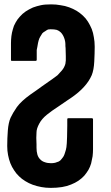

<svg xmlns="http://www.w3.org/2000/svg" viewBox="-20 -870 520 896"><path d="M29.3 -320.3Q39.1 -341.8 58.6 -370.1Q79.1 -398.4 123 -429.7Q133.8 -437.5 148.4 -447.3Q162.1 -457 176.8 -467.8Q203.1 -486.3 225.6 -502Q247.1 -517.6 248 -518.6Q248 -518.6 249 -519.5Q256.8 -527.3 268.6 -541Q280.3 -554.7 285.2 -572.3Q288.1 -585.9 287.1 -608.4Q287.1 -630.9 286.1 -645.5Q286.1 -650.4 285.2 -655.3Q285.2 -659.2 285.2 -662.1Q285.2 -677.7 279.3 -693.4Q273.4 -709 263.7 -718.8Q255.9 -726.6 245.1 -730.5Q234.4 -733.4 215.8 -733.4Q208 -733.4 204.1 -732.4Q200.2 -730.5 195.3 -727.5Q193.4 -726.6 191.4 -724.6Q183.6 -720.7 177.7 -714.8Q172.9 -708 168 -699.2Q163.1 -691.4 160.2 -680.7Q157.2 -669.9 155.3 -657.2Q154.3 -654.3 154.3 -651.4Q153.3 -648.4 153.3 -646.5Q152.3 -641.6 151.4 -636.7Q151.4 -631.8 151.4 -621.1Q151.4 -610.4 151.4 -590.8Q151.4 -587.9 149.4 -586.9Q148.4 -585.9 145.5 -585.9Q109.4 -585.9 36.1 -585.9Q33.2 -585.9 32.2 -586.9Q31.2 -587.9 31.2 -590.8Q31.2 -616.2 31.2 -668Q31.2 -684.6 33.2 -701.2Q35.2 -717.8 40 -733.4Q43.9 -750 52.7 -764.6Q60.5 -779.3 72.3 -792Q84 -805.7 99.6 -816.4Q114.3 -826.2 133.8 -835Q152.3 -841.8 170.9 -845.7Q188.5 -849.6 218.8 -849.6Q242.2 -849.6 262.7 -845.7Q284.2 -842.8 302.7 -835.9Q321.3 -829.1 337.9 -819.3Q353.5 -809.6 367.2 -796.9Q380.9 -784.2 390.6 -768.6Q400.4 -752.9 408.2 -734.4Q415 -716.8 418 -696.3Q421.9 -675.8 421.9 -653.3Q421.9 -652.3 421.9 -648.4Q421.9 -622.1 419.9 -583Q418 -543.9 408.2 -519.5Q395.5 -490.2 372.1 -464.8Q348.6 -438.5 311.5 -413.1Q311.5 -413.1 293.9 -401.4Q276.4 -389.6 253.9 -374Q238.3 -364.3 223.6 -353.5Q209 -342.8 199.2 -335Q174.8 -315.4 163.1 -293Q150.4 -269.5 150.4 -252.9Q149.4 -243.2 149.4 -226.6Q150.4 -210 150.4 -196.3Q150.4 -191.4 150.4 -187.5Q150.4 -182.6 150.4 -180.7Q150.4 -163.1 154.3 -149.4Q158.2 -135.7 167 -127Q175.8 -117.2 188.5 -113.3Q201.2 -108.4 217.8 -108.4Q228.5 -108.4 237.3 -110.4Q246.1 -113.3 253.9 -116.2Q261.7 -120.1 266.6 -127Q272.5 -133.8 277.3 -141.6Q281.2 -149.4 284.2 -160.2Q288.1 -170.9 290 -183.6Q292 -196.3 293 -231.4Q293.9 -267.6 293.9 -283.2Q293.9 -293.9 293.9 -313.5Q293.9 -315.4 294.9 -317.4Q296.9 -318.4 298.8 -318.4Q335.9 -318.4 409.2 -318.4Q411.1 -318.4 412.1 -317.4Q414.1 -315.4 414.1 -313.5Q414.1 -266.6 414.1 -173.8Q414.1 -157.2 412.1 -140.6Q409.2 -124 405.3 -107.4Q400.4 -90.8 392.6 -77.1Q383.8 -62.5 373 -49.8Q361.3 -37.1 345.7 -26.4Q331.1 -16.6 311.5 -8.8Q293 -1 269.5 2.9Q245.1 6.8 216.8 6.8Q193.4 6.8 172.9 2.9Q151.4 -1 132.8 -7.8Q114.3 -14.6 98.6 -24.4Q82 -34.2 69.3 -46.9Q55.7 -59.6 45.9 -75.2Q35.2 -90.8 28.3 -108.4Q21.5 -126 17.6 -146.5Q13.7 -166 13.7 -188.5Q13.7 -224.6 16.6 -261.7Q19.5 -297.9 29.3 -320.3Z"/></svg>

Font: Typeface
Style: Regular
Weight: 400
Version: Version 1.0